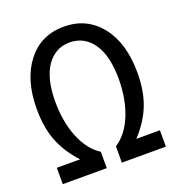

<svg xmlns="http://www.w3.org/2000/svg" viewBox="-129 -820 861 927"><g transform="rotate(-20 301.0 -356.5)"><path d="M36.1 -84H155.8Q96.2 -148.4 68.8 -219.7Q42 -289.6 42 -382.3Q42 -533.2 112.3 -623.5Q147 -668 193.6 -690.4Q240.2 -712.9 299.8 -712.9Q360.8 -712.9 407.7 -689.9Q454.6 -667 488.8 -623.5Q559.1 -534.2 559.1 -382.3Q559.1 -289.6 532.2 -219.7Q518.1 -183.1 496.3 -149.7Q474.6 -116.2 444.8 -84H565.9V0H339.8V-84Q398.4 -121.1 431.2 -201.7Q447.3 -241.2 455.6 -287.6Q463.9 -334 463.9 -385.7Q463.9 -442.4 453.4 -488.3Q442.9 -534.2 420.4 -567.4Q399.4 -598.1 369.1 -615Q338.9 -631.8 300.8 -631.8Q260.7 -631.8 231.2 -614.3Q201.7 -596.7 181.6 -567.4Q160.2 -535.6 149.2 -490.7Q138.2 -445.8 138.2 -385.7Q138.2 -334 146.5 -287.6Q154.8 -241.2 170.9 -201.7Q188 -160.2 210.9 -131.1Q233.9 -102.1 262.2 -84V0H36.1Z"/></g></svg>

Font: Hack
Style: Italic
Weight: 400
Italic angle: -11°
Monospace: yes
Designer: Christopher Simpkins
Foundry: Christopher Simpkins
Version: Version 2.019; ttfautohint (v1.4.1) -l 4 -r 80 -G 350 -x 0 -